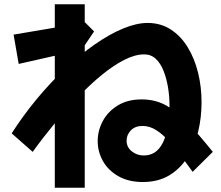

<svg xmlns="http://www.w3.org/2000/svg" viewBox="-20 -817 1040 904"><path d="M652 40Q586 40 538 13Q490 -14 465 -58Q440 -102 440 -153Q440 -202 464 -247Q488 -292 534.5 -320.5Q581 -349 647 -349Q713 -349 765 -319Q817 -289 868.5 -234Q920 -179 982 -102L887 -8Q861 -44 833 -82Q805 -120 776 -152Q747 -184 716 -204Q685 -224 651 -224Q616 -224 596 -203Q576 -182 576 -155Q576 -124 600.5 -104.5Q625 -85 656 -85Q699 -85 725.5 -114Q752 -143 765 -196Q778 -249 778 -322Q778 -364 771 -406Q764 -448 750 -483.5Q736 -519 713.5 -540Q691 -561 659 -561Q616 -561 565 -535Q514 -509 459 -464Q404 -419 348 -360.5Q292 -302 237.5 -236Q183 -170 134 -102L35 -189Q88 -272 152 -349.5Q216 -427 285.5 -492.5Q355 -558 425 -607Q495 -656 559 -682.5Q623 -709 675 -709Q736 -709 783.5 -678.5Q831 -648 863.5 -595Q896 -542 912.5 -475Q929 -408 929 -335Q929 -264 913 -197Q897 -130 863 -76.5Q829 -23 777 8.5Q725 40 652 40ZM238 67V-797H379V67ZM68 -516 44 -654 381 -711 423 -669 373 -595 360 -582Z"/></svg>

Font: Murecho Thin
Style: Bold
Weight: 700
Version: Version 1.010